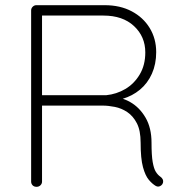

<svg xmlns="http://www.w3.org/2000/svg" viewBox="-20 -720 704 740"><path d="M121 0Q111 0 105.5 -6Q100 -12 100 -20V-680Q100 -688 106 -694Q112 -700 120 -700H384Q443 -700 487.5 -676.5Q532 -653 557 -612Q582 -571 582 -519Q582 -473 565.5 -436Q549 -399 519.5 -374.5Q490 -350 452 -339L406 -347Q446 -347 482 -326.5Q518 -306 541 -266.5Q564 -227 564 -170Q564 -121 568.5 -95.5Q573 -70 580.5 -58Q588 -46 598 -39Q604 -35 607 -29Q610 -23 608 -15Q606 -9 601.5 -5.5Q597 -2 592 -1Q587 0 581 -3Q567 -11 553.5 -27Q540 -43 531 -76Q522 -109 522 -170Q522 -217 507.5 -245Q493 -273 470.5 -288Q448 -303 422.5 -308Q397 -313 376 -313H133L142 -325V-20Q142 -12 136 -6Q130 0 121 0ZM142 -342 132 -353H389Q429 -357 463 -377Q497 -397 518.5 -433Q540 -469 540 -518Q540 -579 496.5 -619.5Q453 -660 379 -660H137L142 -667Z"/></svg>

Font: Quicksand Variable Light
Style: Regular
Weight: 300
Designer: Andrew Paglinawan
Foundry: Andrew Paglinawan
Version: Version 3.004